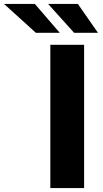

<svg xmlns="http://www.w3.org/2000/svg" viewBox="-180 -949 518 969"><path d="M74 -723H244.5V0H74ZM213 -929 314.5 -783.5H194L63 -929ZM-4 -929 121.5 -783.5H1L-159.5 -929Z"/></svg>

Font: Public Sans Thin ExtraBold
Style: Regular
Weight: 800
Version: Version 1.007